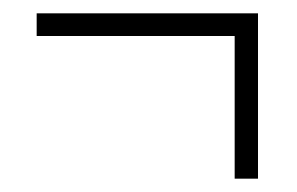

<svg xmlns="http://www.w3.org/2000/svg" viewBox="-20 -388 445 288"><path d="M367 -368H35V-334H332V-120H367Z"/></svg>

Font: Noto Sans ExtraCondensed ExtraLight
Style: Italic
Weight: 200
Width: 2
Italic angle: -12°
Designer: Monotype Design Team
Foundry: Monotype Imaging Inc.
Version: Version 2.013